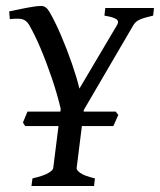

<svg xmlns="http://www.w3.org/2000/svg" viewBox="-20 -621 534 641"><path d="M494.1 -594.2 491.2 -568.8Q462.9 -562.5 447.8 -556.2Q432.6 -549.8 425.3 -537.1L259.8 -253.9L259.3 -248.5H366.2L375 -237.3L358.4 -200.2H253.4L235.8 -59.6Q234.9 -53.7 247.6 -43.9Q260.3 -34.2 296.9 -25.4L293.9 0H85L88.4 -25.4Q126.5 -34.2 141.6 -43.5Q156.7 -52.7 157.7 -59.6L175.3 -200.2H64L56.6 -211.9Q59.6 -219.7 64.2 -230.2Q68.8 -240.7 71.8 -248.5H181.6L182.6 -258.3Q171.4 -305.7 153.6 -358.6Q135.7 -411.6 115.5 -459.5Q95.2 -507.3 76.7 -538.6Q68.8 -551.8 56.6 -556.2Q44.4 -560.5 12.7 -557.1L10.7 -583Q34.7 -588.4 67.9 -594.7Q101.1 -601.1 117.7 -601.1Q133.8 -601.1 145 -581.5Q163.6 -549.8 183.6 -503.2Q203.6 -456.5 220.2 -408.4Q236.8 -360.4 245.1 -325.2L370.6 -537.1Q378.4 -549.8 368.4 -556.9Q358.4 -564 328.6 -568.8L331.5 -594.2Z"/></svg>

Font: Gentium Book Plus
Style: Italic
Weight: 400
Italic angle: -8°
Designer: Victor Gaultney, Annie Olsen, Iska Routamaa, Becca Hirsbrunner
Foundry: SIL International
Version: Version 6.101